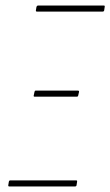

<svg xmlns="http://www.w3.org/2000/svg" viewBox="-20 -675 399 695"><path d="M14 0Q9 0 10 -5L12 -17Q13 -22 17 -22H256Q260 -22 259 -17L257 -4Q256 0 251 0ZM106 -325Q101 -325 102 -329L105 -343Q106 -347 109 -347H262Q267 -347 266 -342L263 -329Q262 -325 258 -325ZM114 -633Q109 -633 110 -638L112 -650Q114 -655 118 -655H356Q360 -655 359 -650L357 -637Q356 -633 351 -633Z"/></svg>

Font: Sofia Sans Extra Condensed Thin
Style: Italic
Weight: 250
Italic angle: -9°
Version: Version 4.100